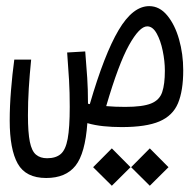

<svg xmlns="http://www.w3.org/2000/svg" viewBox="-20 -405 626 617"><path d="M371.1 3.4Q339.8 3.4 312.3 0.5Q284.7 -2.4 260.7 -9.3Q253.9 87.9 222.7 127.4Q191.4 167 128.4 167Q63 167 37.1 121.1Q11.2 75.2 11.2 -17.6Q11.2 -64 15.4 -115.2Q19.5 -166.5 25.9 -213.4H80.1Q75.2 -164.6 72.5 -121.1Q69.8 -77.6 69.8 -34.2Q69.8 21 75.9 50.8Q82 80.6 95.7 92Q109.4 103.5 131.3 103.5Q159.2 103.5 175 90.1Q190.9 76.7 197.5 41Q204.1 5.4 204.1 -61.5Q204.1 -109.4 201.9 -147.2Q199.7 -185.1 195.8 -236.3L253.9 -239.7Q257.8 -190.9 260.3 -154.8Q262.7 -118.7 262.7 -75.2Q262.7 -73.2 262.7 -71.8Q265.6 -71.3 268.6 -70.3Q315.4 -231 361.1 -308.1Q406.7 -385.3 459.5 -385.3Q492.7 -385.3 517.3 -355.5Q542 -325.7 555.4 -278.6Q568.8 -231.4 568.8 -179.2Q568.8 -113.3 552 -73.2Q535.2 -33.2 492.4 -14.9Q449.7 3.4 371.1 3.4ZM321.3 -64Q349.6 -61.5 382.3 -61.5Q438.5 -61.5 465.6 -72.5Q492.7 -83.5 501.2 -108.9Q509.8 -134.3 509.8 -177.7Q509.8 -208.5 502.9 -241.7Q496.1 -274.9 483.4 -297.6Q470.7 -320.3 453.1 -320.3Q428.2 -320.3 394.5 -259.8Q360.8 -199.2 321.3 -64ZM339.4 191.9 279.3 132.3 339.4 71.8 399.4 132.3ZM461.4 191.9 401.4 132.3 461.4 71.8 521.5 132.3Z"/></svg>

Font: CaskaydiaMono NF Light
Style: Regular
Weight: 300
Designer: Aaron Bell
Foundry: Saja Typeworks
Version: Version 2111.001; ttfautohint (v1.8.4);Nerd Fonts 3.1.1